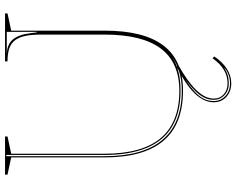

<svg xmlns="http://www.w3.org/2000/svg" viewBox="-110 -638 959 780"><g transform="rotate(-90 370.0 -248.5)"><path d="M391 15Q255 15 187.5 -64.5Q120 -144 120 -304V-683L50 -698V-708H205V-698L135 -683V-304Q135 -151 198.5 -75.5Q262 0 391 0Q506 0 562.5 -75.5Q619 -151 619 -304V-562Q619 -600 613.5 -626Q608 -652 595.5 -668Q583 -684 562 -691Q541 -698 510 -698V-708H705V-698L635 -683V-304Q635 -144 574.5 -64.5Q514 15 391 15ZM391 10Q435 10 470 -1Q505 -12 533 -32Q505 -13 469.5 -4Q434 5 391 5Q304 5 246 -29Q188 -63 159 -132Q130 -201 130 -304V-703H125V-304Q125 -147 191.5 -68.5Q258 10 391 10ZM536 -701Q557 -701 572.5 -695Q588 -689 598.5 -677Q609 -665 615.5 -646.5Q622 -628 625 -602L628 -579H630V-701ZM495 -4Q427 34 393 69.5Q359 105 359 140Q359 165 376.5 180.5Q394 196 421 196Q450 196 475.5 181Q501 166 523 135L530 142Q508 175 480 193Q452 211 421 211Q399 211 381.5 202Q364 193 354 177Q344 161 344 140Q344 100 380 62.5Q416 25 488 -10ZM421 206Q441 206 459 198.5Q477 191 485 182Q469 192 454 196.5Q439 201 421 201Q392 201 373 183.5Q354 166 354 140Q354 110 373.5 83.5Q393 57 439 23Q390 55 369.5 81.5Q349 108 349 140Q349 159 358.5 174Q368 189 384 197.5Q400 206 421 206Z"/></g></svg>

Font: Kalnia Glaze Thin
Style: Regular
Weight: 100
Designer: Frida Medrano
Foundry: Frida Medrano
Version: Version 1.110